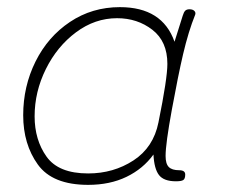

<svg xmlns="http://www.w3.org/2000/svg" viewBox="-20 -511 647 538"><path d="M493 -359Q479 -299 461.5 -203.5Q444 -108 444 -74Q444 -52 453 -43Q462 -34 482 -34Q499 -34 499 -22Q499 -10 493.5 -6.5Q488 -3 473 -3Q439 -3 425.5 -20.5Q412 -38 410 -78Q381 -38 334.5 -15.5Q288 7 227 7Q127 7 86 -50Q45 -107 45 -188Q45 -269 79.5 -338.5Q114 -408 176 -449.5Q238 -491 316 -491Q435 -491 469 -394L492 -467Q495 -477 499 -481Q503 -485 511 -485Q520 -485 524.5 -480.5Q529 -476 527 -470Q508 -423 493 -359ZM449 -332Q449 -395 407 -427.5Q365 -460 308 -460Q246 -460 193 -420.5Q140 -381 108.5 -317.5Q77 -254 77 -185Q77 -119 110.5 -72Q144 -25 227 -25Q298 -25 354 -61.5Q410 -98 424 -168Q449 -291 449 -332Z"/></svg>

Font: Mali ExtraLight
Style: Italic
Weight: 275
Italic angle: -10°
Version: Version 1.000; ttfautohint (v1.6)